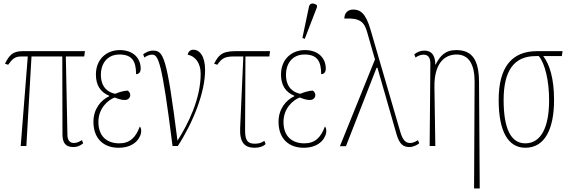

<svg xmlns="http://www.w3.org/2000/svg" viewBox="-20 -825 3214 1085"><path d="M97 0H129L158 -506H332L333 -67C333 -24 346 6 394 6C417 6 432 -1 450 -15L443 -33C428 -25 417 -17 397 -17C371 -17 361 -38 361 -62L352 -506H456L460 -536H108C47 -536 31 -508 8 -465L26 -459C51 -494 65 -506 102 -506H137Z M650 10C750 10 778 -57 778 -83C778 -99 774 -106 770 -110C747 -47 713 -15 654 -15C586 -15 536 -53 536 -136C536 -213 590 -260 628 -274C651 -265 667 -260 685 -260C706 -260 716 -274 716 -288C716 -301 708 -308 702 -313C683 -313 651 -304 631 -295C595 -302 550 -327 550 -404C550 -459 581 -517 655 -517C724 -517 749 -482 749 -406C766 -406 775 -418 775 -438C775 -494 735 -542 657 -542C583 -542 522 -491 522 -404C522 -343 548 -304 597 -284V-281C551 -260 508 -210 508 -137C508 -40 567 10 650 10Z M955 0H985C1076 -141 1139 -307 1139 -429C1139 -507 1109 -544 1072 -544C1056 -544 1043 -533 1041 -516C1081 -508 1114 -472 1114 -408C1114 -264 1041 -121 983 -30C922 -510 904 -539 844 -539C823 -539 803 -529 789 -518L796 -500C815 -514 831 -516 839 -516C874 -516 894 -487 955 0Z M1419 10C1445 10 1467 3 1481 -11L1474 -29C1454 -15 1436 -13 1419 -13C1368 -13 1365 -48 1365 -96L1367 -506H1502L1506 -536H1310C1229 -536 1213 -508 1190 -465L1208 -459C1233 -494 1247 -506 1304 -506H1355L1337 -99C1334 -19 1363 10 1419 10Z M1702 -605 1771 -784V-796C1754 -808 1731 -811 1726 -787L1689 -611ZM1696 10C1796 10 1824 -57 1824 -83C1824 -99 1820 -106 1816 -110C1793 -47 1759 -15 1700 -15C1632 -15 1582 -53 1582 -136C1582 -213 1636 -260 1674 -274C1697 -265 1713 -260 1731 -260C1752 -260 1762 -274 1762 -288C1762 -301 1754 -308 1748 -313C1729 -313 1697 -304 1677 -295C1641 -302 1596 -327 1596 -404C1596 -459 1627 -517 1701 -517C1770 -517 1795 -482 1795 -406C1812 -406 1821 -418 1821 -438C1821 -494 1781 -542 1703 -542C1629 -542 1568 -491 1568 -404C1568 -343 1594 -304 1643 -284V-281C1597 -260 1554 -210 1554 -137C1554 -40 1613 10 1696 10Z M1901 1H1935L2108 -442H2113L2221 -66C2237 -11 2258 6 2294 6C2313 6 2335 -4 2349 -15L2342 -33C2331 -27 2318 -17 2297 -17C2276 -17 2257 -28 2242 -80L2074 -657C2047 -751 2015 -771 1976 -771C1945 -771 1926 -751 1926 -720C2015 -725 2038 -700 2054 -646L2099 -489Z M2659 240H2691L2687 -363C2686 -486 2649 -542 2558 -542C2495 -542 2466 -508 2441 -459H2440C2440 -512 2419 -539 2379 -539C2358 -539 2340 -533 2321 -518L2328 -500C2347 -513 2362 -516 2374 -516C2398 -516 2412 -501 2412 -466L2408 0H2440L2435 -333C2433 -467 2492 -517 2560 -517C2632 -517 2662 -457 2662 -364Z M2949 10C3060 10 3111 -98 3111 -260C3111 -381 3086 -461 3050 -508H3155L3159 -536H3015C2870 -536 2798 -443 2798 -260C2798 -85 2850 10 2949 10ZM2948 -15C2866 -15 2826 -100 2826 -260C2826 -423 2883 -508 3007 -508H3025C3060 -465 3083 -369 3083 -259C3083 -108 3039 -15 2948 -15Z"/></svg>

Font: Noto Serif ExtraCondensed Thin
Style: Regular
Weight: 100
Width: 2
Designer: Monotype Design Team
Foundry: Monotype Imaging Inc.
Version: Version 2.013